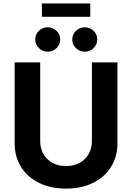

<svg xmlns="http://www.w3.org/2000/svg" viewBox="-20 -1092 772 1122"><path d="M366 10.1Q275.8 10.1 208.2 -23.2Q140.5 -56.5 103.1 -116.2Q65.7 -176 65.7 -255.2V-727.5H214.9V-267.5Q214.9 -225 233.8 -192.2Q252.6 -159.3 286.5 -140.5Q320.4 -121.7 366 -121.7Q411.8 -121.7 445.7 -140.5Q479.6 -159.3 498.3 -192.2Q517.1 -225 517.1 -267.5V-727.5H666.3V-255.2Q666.3 -176 628.7 -116.2Q591.2 -56.5 523.7 -23.2Q456.1 10.1 366 10.1ZM475.4 -790Q445.1 -790 423.7 -811Q402.3 -832 402.3 -861.3Q402.3 -890.8 423.7 -911.6Q445.1 -932.4 475.4 -932.4Q505.7 -932.4 527 -911.6Q548.3 -890.9 548.3 -861.4Q548.3 -831.9 527 -811Q505.7 -790 475.4 -790ZM259 -790Q228.8 -790 207.3 -811Q185.9 -832 185.9 -861.3Q185.9 -890.8 207.3 -911.6Q228.8 -932.4 259 -932.4Q289.3 -932.4 310.6 -911.6Q331.9 -890.9 331.9 -861.4Q331.9 -831.9 310.6 -811Q289.3 -790 259 -790ZM507.5 -1071.6V-993.8H224.9V-1071.6Z"/></svg>

Font: Adwaita Sans
Style: Regular
Weight: 400
Designer: Rasmus Andersson
Foundry: rsms
Version: Version 4.001;git-9221beed3